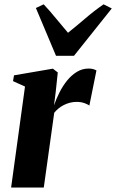

<svg xmlns="http://www.w3.org/2000/svg" viewBox="-20 -844 523 864"><path d="M30 0 92.5 -454.5 38.5 -479 43 -505 218 -535 240 -518 230.5 -428.5 223 -370Q233 -399 247.8 -428.2Q262.5 -457.5 282.2 -481.8Q302 -506 326.2 -520.8Q350.5 -535.5 379 -535.5Q392.5 -535.5 401.2 -532.5Q410 -529.5 414 -527L382 -368.5Q379 -372.5 362.5 -379Q346 -385.5 325 -385.5Q309.5 -385.5 294.8 -381.8Q280 -378 266.8 -371.2Q253.5 -364.5 242.8 -355.5Q232 -346.5 224 -336.5L177 0ZM232 -593 141.5 -808 176.5 -824.5Q203.5 -796 231 -762.2Q258.5 -728.5 286 -696.5Q326.5 -729 365.2 -762.2Q404 -795.5 446 -824.5L483 -806L313 -593Z"/></svg>

Font: Merriweather 96pt ExtraBold
Style: Italic
Weight: 800
Italic angle: -7.8°
Version: Version 2.101